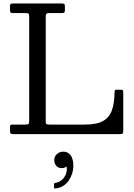

<svg xmlns="http://www.w3.org/2000/svg" viewBox="-20 -770 768 1102"><path d="M126.5 -695Q139.5 -695 143.5 -691.8Q147.5 -688.5 147.5 -676V-75Q147.5 -61 143 -58Q138.5 -55 124 -55H50Q41.5 -55 39.5 -51.5Q37.5 -48 37.5 -39V-18Q37.5 -5.5 42.5 -2.8Q47.5 0 59 0H668Q682 0 684.8 -4.5Q687.5 -9 687.5 -23V-241Q687.5 -251 683.2 -253Q679 -255 669 -255H648Q641 -255 639.2 -251.5Q637.5 -248 637.5 -241Q637 -178 622.2 -136.8Q607.5 -95.5 571 -75.2Q534.5 -55 467.5 -55H263.5Q252.5 -55 247.5 -57.5Q242.5 -60 242.5 -71V-675.5Q242.5 -688 247.2 -691.5Q252 -695 263 -695H335Q345 -695 348.8 -698Q352.5 -701 352.5 -712V-733Q352.5 -745 348.2 -747.5Q344 -750 332 -750H54Q44.5 -750 41 -747.5Q37.5 -745 37.5 -735.5V-712Q37.5 -701.5 40.5 -698.2Q43.5 -695 53 -695ZM291.5 148Q291.5 168 302.8 181.5Q314 195 334 195Q347.5 195 354.5 190Q358 187.5 360.2 186.5Q362.5 185.5 363 190.5Q365.5 213.5 357 232.5Q348.5 251.5 333.5 263.8Q318.5 276 300 279Q290 280.5 290 288V305.5Q290 310.5 292.2 311.2Q294.5 312 299 311.5Q324 309 343 296.8Q362 284.5 374.8 265.8Q387.5 247 394.2 225.5Q401 204 401 184Q401 140 384.8 120.2Q368.5 100.5 345 100.5Q322 100.5 306.8 114.2Q291.5 128 291.5 148Z"/></svg>

Font: Besley
Style: Regular
Weight: 400
Designer: Owen Earl
Foundry: indestructible type*
Version: Version 4.000